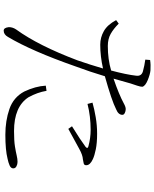

<svg xmlns="http://www.w3.org/2000/svg" viewBox="82 -892 836 1040"><g transform="rotate(90 500.0 -372.0)"><path d="M543 -428 536 -455Q571 -465 615 -472.5Q659 -480 704 -480Q754 -480 788.5 -473Q823 -466 842 -457Q875 -442 875 -421Q875 -410 865.5 -407.5Q856 -405 843 -403Q820 -402 786 -383Q739 -357 678 -324L664 -344Q737 -389 776 -418Q788 -429 772 -433Q728 -445 683 -445Q610 -445 543 -428ZM472 -206 444 -202Q447 -146 476 -85Q507 -27 570.5 -5Q634 17 710 17Q793 17 840 5Q860 1 876 -6Q892 -13 892 -26Q892 -37 881 -43Q870 -49 857 -49Q841 -49 822.5 -44.5Q804 -40 773.5 -35Q743 -30 690 -30Q558 -30 507 -108Q480 -157 472 -206ZM108 -597Q136 -569 163.5 -553.5Q191 -538 229 -538Q301 -538 362 -556Q384 -638 390 -691Q394 -720 367 -728Q334 -737 303 -741L305 -767Q330 -771 361 -769Q383 -767 414.5 -754Q446 -741 450 -725Q450 -715 444 -697Q438 -679 432 -661L406 -569Q491 -598 541 -625Q559 -635 571 -635Q582 -635 592 -630Q602 -625 602 -617Q602 -595 572 -583Q525 -559 393 -522Q369 -442 340 -364Q256 -124 180 3Q167 26 146 26Q130 26 127 -2Q127 -23 140 -42Q227 -162 307 -374Q330 -440 351 -512Q285 -497 222 -497Q183 -497 148.5 -516.5Q114 -536 89 -583Z"/></g></svg>

Font: Minh Nguyen ExtraLight
Style: Regular
Weight: 250
Designer: Ryoko NISHIZUKA 西塚涼子 (kana & ideographs); Frank Grießhammer (Latin, Greek & Cyrillic); Wenlong ZHANG 张文龙 (bopomofo); San
Foundry: Adobe
Version: Version 1.100;July 7, 2023;FontCreator 14.0.0.2814 64-bit